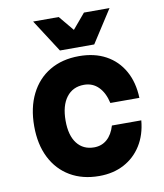

<svg xmlns="http://www.w3.org/2000/svg" viewBox="-95 -945 890 1042"><g transform="rotate(-10 350.0 -424.0)"><path d="M368 20Q276 20 208 -20Q140 -60 103 -133.5Q66 -207 66 -307Q66 -409 103.5 -484Q141 -559 209.5 -599.5Q278 -640 371 -640Q456 -640 518.5 -606Q581 -572 616.5 -509Q652 -446 655 -360H495Q482 -418 450 -450Q418 -482 371 -482Q309 -482 274 -436Q239 -390 239 -307Q239 -226 273 -182Q307 -138 367 -138Q409 -138 438.5 -164Q468 -190 482 -238H644Q637 -159 600.5 -101Q564 -43 504.5 -11.5Q445 20 368 20ZM580 -868 464 -688H275L159 -868H300L369 -785L439 -868Z"/></g></svg>

Font: Martian Mono ExtraBold
Style: Regular
Weight: 800
Monospace: yes
Designer: Roman Shamin
Foundry: Evil Martians
Version: Version 1.000; ttfautohint (v1.8.4.7-5d5b)